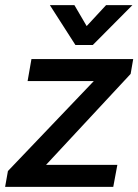

<svg xmlns="http://www.w3.org/2000/svg" viewBox="-42 -731 541 751"><path d="M-11 -62 325 -414H66L81 -500H479L469 -442L138 -86H417L401 0H-22ZM153 -711H249L297 -629L373 -711H476L321 -555H253Z"/></svg>

Font: Sarabun SemiBold
Style: Italic
Weight: 600
Italic angle: -10°
Designer: Suppakit Chalermlarp | Katatrad Co.,Ltd.
Foundry: Cadson Demak Co.,Ltd.
Version: Version 1.000; ttfautohint (v1.6)